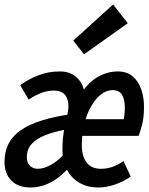

<svg xmlns="http://www.w3.org/2000/svg" viewBox="-41 -820 661 852"><path d="M95 12Q39 12 9 -19Q-21 -50 -21 -101Q-21 -193 51.5 -242.5Q124 -292 272 -313L264 -247Q201 -237 159.5 -220Q118 -203 98 -179.5Q78 -156 78 -123Q78 -98 91.5 -84.5Q105 -71 127 -71Q154 -71 187.5 -90Q221 -109 245 -139L273 -85Q231 -36 186 -12Q141 12 95 12ZM307 -217 310 -291H523L505 -275Q509 -293 511 -310Q513 -327 513 -342Q513 -379 500.5 -399.5Q488 -420 459 -420Q431 -420 406.5 -400.5Q382 -381 362.5 -346.5Q343 -312 332.5 -268Q322 -224 322 -175Q322 -127 343.5 -99Q365 -71 406 -71Q434 -71 458 -79.5Q482 -88 507 -105L539 -37Q511 -16 471.5 -2Q432 12 395 12Q355 12 324.5 -2Q294 -16 274.5 -39.5Q255 -63 245.5 -93Q236 -123 236 -155Q236 -184 238.5 -208Q241 -232 245.5 -256Q250 -280 257 -308Q269 -356 255 -387Q241 -418 198 -418Q168 -418 139.5 -406.5Q111 -395 86 -378L49 -442Q82 -467 127 -485Q172 -503 225 -503Q272 -503 301 -475Q330 -447 335 -401L320 -406Q352 -456 394.5 -479.5Q437 -503 481 -503Q522 -503 547.5 -481.5Q573 -460 585.5 -424Q598 -388 598 -347Q598 -299 589.5 -266.5Q581 -234 574 -217ZM332 -579 284 -640 461 -800 526 -717Z"/></svg>

Font: Source Code Pro ExtraLight SemiBold
Style: Italic
Weight: 600
Italic angle: -11°
Monospace: yes
Version: Version 1.016;hotconv 1.0.116;makeotfexe 2.5.65601